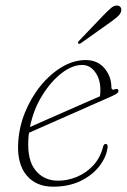

<svg xmlns="http://www.w3.org/2000/svg" viewBox="-20 -678 465 705"><path d="M375 -136.5Q370.5 -101 344.8 -67.8Q319 -34.5 275.8 -13.5Q232.5 7.5 175 7.5Q113 7.5 78.2 -33.5Q43.5 -74.5 46.5 -148.5Q49 -208.5 71.2 -263.8Q93.5 -319 129 -362.8Q164.5 -406.5 207.5 -432Q250.5 -457.5 294.5 -457.5Q338 -457.5 363.5 -427.5Q389 -397.5 389 -357.5Q389 -346 401.5 -350Q415 -354.5 415 -344Q415 -339.5 410.2 -335.5Q405.5 -331.5 391 -325Q372.5 -317 340.8 -302.8Q309 -288.5 271.2 -272Q233.5 -255.5 196.8 -239.2Q160 -223 130.5 -210Q101 -197 86.5 -190.5Q84.5 -177.5 84 -164.5Q80 -89 111 -51.8Q142 -14.5 193.5 -14.5Q228 -14.5 262 -28.5Q296 -42.5 322 -70.2Q348 -98 358.5 -139Q361 -149.5 368 -149.5Q376.5 -149.5 375 -136.5ZM281.5 -439.5Q245 -439.5 205.5 -408.8Q166 -378 134.2 -326.2Q102.5 -274.5 90 -211.5Q108.5 -220 140.8 -234Q173 -248 210.8 -264.8Q248.5 -281.5 284.5 -297.2Q320.5 -313 347 -324.5Q348.5 -333 348.5 -348.5Q348.5 -387 329.5 -413.2Q310.5 -439.5 281.5 -439.5ZM359.5 -621.5Q376.5 -639 388.2 -649Q400 -659 411.5 -657.5Q420.5 -656.5 423.8 -649.5Q427 -642.5 424 -634Q420.5 -624.5 410 -615.5Q399.5 -606.5 385.5 -596.5L277 -519.5Q270.5 -515 267.5 -518.5Q263.5 -521.5 271 -529Z"/></svg>

Font: Fraunces 9pt S000 Thin
Style: Italic
Weight: 100
Italic angle: -16°
Version: Version 1.000; ttfautohint (v1.8.3)